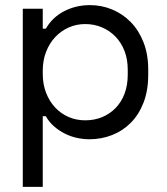

<svg xmlns="http://www.w3.org/2000/svg" viewBox="-20 -530 652 750"><path d="M147 200H69V-496H147V-418H159Q185 -463 231 -486.5Q277 -510 331 -510Q377 -510 418 -493Q459 -476 490.5 -444Q522 -412 540.5 -365Q559 -318 559 -258V-238Q559 -177 541 -130Q523 -83 491.5 -51Q460 -19 418 -2.5Q376 14 329 14Q305 14 280 8.5Q255 3 232.5 -8.5Q210 -20 191 -36.5Q172 -53 159 -76H147ZM313 -60Q349 -60 379 -72.5Q409 -85 431.5 -108Q454 -131 466.5 -164Q479 -197 479 -238V-258Q479 -298 466.5 -330.5Q454 -363 431.5 -386.5Q409 -410 378.5 -423Q348 -436 313 -436Q278 -436 248 -422.5Q218 -409 195.5 -385Q173 -361 160 -327.5Q147 -294 147 -254V-242Q147 -201 160 -167.5Q173 -134 195.5 -110Q218 -86 248 -73Q278 -60 313 -60Z"/></svg>

Font: Space Mono
Style: Regular
Weight: 400
Monospace: yes
Designer: Colophon Foundry / Benjamin Critton
Foundry: Colophon Foundry
Version: Version 1.000;PS 1.003;hotconv 1.0.81;makeotf.lib2.5.63406